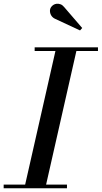

<svg xmlns="http://www.w3.org/2000/svg" viewBox="-60 -1002 542 1022"><path d="M69.5 0 239.5 -750H351L181 0ZM-40.5 0V-19.5H296.5V0ZM124.5 -730.5V-750H461.5V-730.5ZM366 -840 234 -901.5Q221.5 -907 214.2 -917.5Q207 -928 206 -940.8Q205 -953.5 211.5 -963.5Q216 -970.5 224 -975.8Q232 -981 242 -982Q252 -983 262.2 -979.2Q272.5 -975.5 281 -965L377.5 -853Z"/></svg>

Font: Bodoni Moda 11pt Medium
Style: Italic
Weight: 500
Italic angle: -13°
Designer: Owen Earl
Foundry: indestructible type
Version: Version 2.004